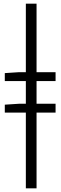

<svg xmlns="http://www.w3.org/2000/svg" viewBox="-20 -770 328 1040"><path d="M281 -331V-379H178V-750H120V-379H83L6 -374V-331H120V-208H83L6 -203V-160H120V250H178V-160H281V-208H178V-331Z"/></svg>

Font: Cambridge Sans
Style: Regular
Weight: 400
Version: Version 2.020;PS 002.020;hotconv 1.0.88;makeotf.lib2.5.64775